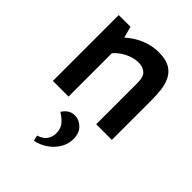

<svg xmlns="http://www.w3.org/2000/svg" viewBox="-227 -607 1006 1006"><g transform="rotate(45 276.0 -103.5)"><path d="M346 -499Q398 -499 428 -482Q458 -465 473 -435.5Q488 -406 492.5 -369.5Q497 -333 497 -294V0H381V-304Q381 -353 360.5 -369.5Q340 -386 310 -386Q282 -386 252.5 -374.5Q223 -363 199 -343.5Q175 -324 160 -299L151 -362H176V0H60V-488H147L171 -399L137 -398Q165 -429 198 -451.5Q231 -474 268.5 -486.5Q306 -499 346 -499ZM211 292 204 261Q239 250 253 228.5Q267 207 267 181Q267 145 245.5 122Q224 99 202 87Q216 66 232 56Q248 46 270 46Q301 46 326.5 70.5Q352 95 352 138Q352 177 332 209.5Q312 242 280 263.5Q248 285 211 292Z"/></g></svg>

Font: Gabarito Medium
Style: Regular
Weight: 500
Designer: Leandro Assis / Alvaro Franca / Felipe Casaprima
Foundry: Naipe Foundry
Version: Version 1.000